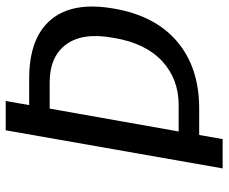

<svg xmlns="http://www.w3.org/2000/svg" viewBox="-82 -678 780 655"><g transform="rotate(-90 307.5 -350.0)"><path d="M61 20 191 -720H291L277 -640H367Q507 -640 569 -565Q631 -490 606 -350Q582 -210 493.5 -135Q405 -60 265 -60H175L161 20ZM187 -130H277Q366 -130 427 -186.5Q488 -243 506 -350Q526 -456 484.5 -513Q443 -570 355 -570H265Z"/></g></svg>

Font: Scada
Style: Italic
Weight: 400
Italic angle: -10°
Designer: Jovanny Lemonad
Foundry: Jovanny Lemonad
Version: Version 4.100;PS 004.100;hotconv 1.0.88;makeotf.lib2.5.64775